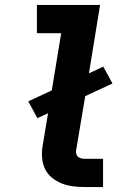

<svg xmlns="http://www.w3.org/2000/svg" viewBox="-20 -755 540 775"><path d="M324 0Q299 0 275 -3Q251 -6 229.5 -14.5Q208 -23 190 -37.5Q172 -52 162 -72.5Q152 -93 150 -117Q148 -141 152 -166L174 -298L131 -278L94 -346L189 -390L227 -621H129V-735H384L339 -459L397 -486L434 -418L324 -367L287 -147Q286 -140 288 -133Q290 -126 295.5 -121.5Q301 -117 308.5 -115.5Q316 -114 324 -114H396V0Z"/></svg>

Font: Iosevka SS04 Heavy Oblique
Style: Regular
Weight: 900
Italic angle: -9°
Monospace: yes
Designer: Belleve Invis
Foundry: Belleve Invis
Version: Version 19.0.0; ttfautohint (v1.8.4)